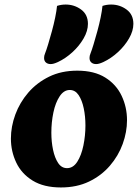

<svg xmlns="http://www.w3.org/2000/svg" viewBox="-20 -818 607 845"><path d="M248 7Q173 7 124 -23Q75 -53 51.5 -102.5Q28 -152 28 -208Q28 -261 47.5 -314Q67 -367 104.5 -410.5Q142 -454 196 -480.5Q250 -507 320 -507Q395 -507 443.5 -476.5Q492 -446 515.5 -396Q539 -346 539 -289Q539 -237 520 -184.5Q501 -132 463.5 -88.5Q426 -45 372 -19Q318 7 248 7ZM275 -78Q302 -78 320 -106Q338 -134 347 -177.5Q356 -221 356 -266Q356 -306 348.5 -341.5Q341 -377 326 -399.5Q311 -422 287 -422Q261 -422 242.5 -394Q224 -366 215 -323Q206 -280 206 -234Q206 -194 213.5 -158.5Q221 -123 236 -100.5Q251 -78 275 -78ZM203 -536Q190 -536 182 -543Q174 -550 174 -563Q174 -573 178 -582Q184 -597 192 -623.5Q200 -650 208.5 -681Q217 -712 223 -741.5Q229 -771 231 -792Q249 -798 269 -798Q307 -798 337 -776Q367 -754 367 -713Q367 -682 348 -649Q329 -616 299 -588.5Q269 -561 235 -545Q224 -540 216.5 -538Q209 -536 203 -536ZM403 -536Q390 -536 382 -543Q374 -550 374 -563Q374 -573 378 -582Q384 -597 392 -623.5Q400 -650 408.5 -681Q417 -712 423 -741.5Q429 -771 431 -792Q449 -798 469 -798Q507 -798 537 -776Q567 -754 567 -713Q567 -682 548 -649Q529 -616 499 -588.5Q469 -561 435 -545Q424 -540 416.5 -538Q409 -536 403 -536Z"/></svg>

Font: Agbalumo
Style: Regular
Weight: 400
Designer: Raphael Alegbeleye
Foundry: Sorkin Type Co.
Version: Version 1.000; ttfautohint (v1.8.4)